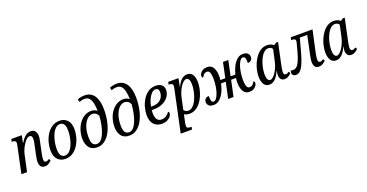

<svg xmlns="http://www.w3.org/2000/svg" viewBox="-38 -1672 5379 2814"><g transform="rotate(-20 2651.0 -265.0)"><path d="M392 10Q348 10 329 -17.5Q310 -45 310 -84Q310 -100 312 -124Q314 -148 323 -187L348 -304Q357 -345 362.5 -374Q368 -403 368 -428Q368 -450 360 -466.5Q352 -483 329 -483Q305 -483 280 -460.5Q255 -438 232.5 -403Q210 -368 193.5 -329Q177 -290 170 -257L115 0H27L115 -417Q118 -428 119 -437.5Q120 -447 120 -453Q120 -479 103.5 -487Q87 -495 63 -495H55L64 -536H228L205 -425H211Q281 -546 367 -546Q417 -546 438 -514Q459 -482 459 -440Q459 -417 453.5 -387Q448 -357 440 -323L413 -194Q407 -167 403 -142Q399 -117 399 -98Q399 -76 406.5 -63.5Q414 -51 431 -51Q454 -51 482 -72L499 -45Q479 -24 452.5 -7Q426 10 392 10Z M711 10Q638 10 592 -39Q546 -88 546 -185Q546 -241 562.5 -304Q579 -367 613 -422Q647 -477 698.5 -511.5Q750 -546 819 -546Q892 -546 938 -497Q984 -448 984 -351Q984 -295 967 -232Q950 -169 916 -114Q882 -59 831 -24.5Q780 10 711 10ZM721 -38Q756 -38 783.5 -60Q811 -82 831 -118Q851 -154 864 -197.5Q877 -241 883.5 -284.5Q890 -328 890 -363Q890 -438 868 -468Q846 -498 809 -498Q773 -498 745.5 -476Q718 -454 698 -418Q678 -382 665 -338.5Q652 -295 645.5 -251.5Q639 -208 639 -173Q639 -98 661.5 -68Q684 -38 721 -38Z M1210 10Q1125 10 1084 -43.5Q1043 -97 1043 -185Q1043 -249 1061.5 -309.5Q1080 -370 1114.5 -418Q1149 -466 1197 -494.5Q1245 -523 1303 -523Q1327 -523 1351 -515.5Q1375 -508 1395 -490Q1393 -556 1382.5 -608Q1372 -660 1346.5 -690.5Q1321 -721 1276 -721Q1247 -721 1225 -715.5Q1203 -710 1190 -704L1178 -747Q1195 -755 1225 -762.5Q1255 -770 1290 -770Q1387 -770 1438.5 -694.5Q1490 -619 1490 -478Q1490 -377 1470.5 -288.5Q1451 -200 1414.5 -133Q1378 -66 1326 -28Q1274 10 1210 10ZM1220 -38Q1258 -38 1287.5 -69.5Q1317 -101 1339 -154.5Q1361 -208 1375 -275Q1389 -342 1394 -413Q1377 -447 1354.5 -461Q1332 -475 1305 -475Q1260 -475 1221.5 -437.5Q1183 -400 1159.5 -332.5Q1136 -265 1136 -175Q1136 -99 1157.5 -68.5Q1179 -38 1220 -38Z M1712 10Q1627 10 1586 -43.5Q1545 -97 1545 -185Q1545 -249 1563.5 -309.5Q1582 -370 1616.5 -418Q1651 -466 1699 -494.5Q1747 -523 1805 -523Q1829 -523 1853 -515.5Q1877 -508 1897 -490Q1895 -556 1884.5 -608Q1874 -660 1848.5 -690.5Q1823 -721 1778 -721Q1749 -721 1727 -715.5Q1705 -710 1692 -704L1680 -747Q1697 -755 1727 -762.5Q1757 -770 1792 -770Q1889 -770 1940.5 -694.5Q1992 -619 1992 -478Q1992 -377 1972.5 -288.5Q1953 -200 1916.5 -133Q1880 -66 1828 -28Q1776 10 1712 10ZM1722 -38Q1760 -38 1789.5 -69.5Q1819 -101 1841 -154.5Q1863 -208 1877 -275Q1891 -342 1896 -413Q1879 -447 1856.5 -461Q1834 -475 1807 -475Q1762 -475 1723.5 -437.5Q1685 -400 1661.5 -332.5Q1638 -265 1638 -175Q1638 -99 1659.5 -68.5Q1681 -38 1722 -38Z M2217 10Q2138 10 2092.5 -40.5Q2047 -91 2047 -185Q2047 -244 2064.5 -307Q2082 -370 2116 -424.5Q2150 -479 2200.5 -512.5Q2251 -546 2317 -546Q2376 -546 2409.5 -517Q2443 -488 2443 -437Q2443 -384 2410.5 -336.5Q2378 -289 2319 -259.5Q2260 -230 2180 -230H2143Q2142 -218 2141.5 -206Q2141 -194 2141 -183Q2141 -120 2163.5 -85.5Q2186 -51 2235 -51Q2276 -51 2308 -73Q2340 -95 2360 -126Q2375 -117 2375 -99Q2375 -78 2357.5 -52.5Q2340 -27 2305 -8.5Q2270 10 2217 10ZM2151 -280H2169Q2257 -280 2303 -324.5Q2349 -369 2349 -437Q2349 -467 2335.5 -482.5Q2322 -498 2299 -498Q2264 -498 2234 -466.5Q2204 -435 2182 -385.5Q2160 -336 2151 -280Z M2424 240 2563 -414Q2566 -427 2567 -437Q2568 -447 2568 -453Q2568 -479 2551.5 -487Q2535 -495 2511 -495H2503L2512 -536H2672L2646 -408H2650Q2678 -471 2717 -508.5Q2756 -546 2807 -546Q2865 -546 2892.5 -501Q2920 -456 2920 -380Q2920 -332 2908.5 -279Q2897 -226 2875 -174.5Q2853 -123 2820 -81.5Q2787 -40 2744.5 -15Q2702 10 2650 10Q2599 10 2566 -11Q2564 -2 2561.5 11.5Q2559 25 2556 35L2543 95Q2540 110 2537 127Q2534 144 2534 156Q2534 184 2550 191.5Q2566 199 2589 199H2609L2600 240ZM2646 -38Q2680 -38 2708.5 -61Q2737 -84 2759 -121.5Q2781 -159 2796 -204Q2811 -249 2819 -294Q2827 -339 2827 -376Q2827 -429 2814 -457Q2801 -485 2774 -485Q2752 -485 2728 -465Q2704 -445 2682 -411.5Q2660 -378 2643 -336.5Q2626 -295 2617 -253L2579 -75Q2588 -59 2606 -48.5Q2624 -38 2646 -38Z M3026 11Q2973 11 2949.5 -12.5Q2926 -36 2926 -68Q2926 -97 2944.5 -117.5Q2963 -138 2999 -138Q2999 -81 3008.5 -59Q3018 -37 3039 -37Q3063 -37 3083.5 -64Q3104 -91 3119.5 -135.5Q3135 -180 3143.5 -235Q3152 -290 3152 -346Q3152 -407 3140 -444.5Q3128 -482 3095 -482Q3068 -482 3049 -466Q3030 -450 3014 -419Q2996 -429 2996 -453Q2996 -471 3010.5 -492.5Q3025 -514 3053 -529.5Q3081 -545 3121 -545Q3184 -545 3213.5 -492.5Q3243 -440 3243 -358Q3243 -347 3242 -333.5Q3241 -320 3239 -300H3316L3366 -536H3449L3399 -300H3473Q3490 -368 3519 -424Q3548 -480 3587.5 -513.5Q3627 -547 3676 -547Q3729 -547 3752.5 -523Q3776 -499 3776 -467Q3776 -438 3757.5 -417.5Q3739 -397 3703 -397Q3703 -455 3693.5 -477Q3684 -499 3662 -499Q3638 -499 3617.5 -472Q3597 -445 3582 -400.5Q3567 -356 3558.5 -301Q3550 -246 3550 -190Q3550 -129 3562.5 -91.5Q3575 -54 3608 -54Q3636 -54 3654 -70Q3672 -86 3689 -118Q3706 -108 3706 -83Q3706 -66 3691.5 -44Q3677 -22 3649.5 -6.5Q3622 9 3582 9Q3519 9 3489 -44Q3459 -97 3459 -179Q3459 -192 3460 -207.5Q3461 -223 3465 -250H3389L3335 0H3252L3305 -250H3232Q3217 -179 3187.5 -119.5Q3158 -60 3117 -24.5Q3076 11 3026 11Z M3896 10Q3836 10 3809 -36Q3782 -82 3782 -155Q3782 -203 3794 -257Q3806 -311 3829 -362.5Q3852 -414 3885 -455.5Q3918 -497 3960 -521.5Q4002 -546 4053 -546Q4116 -546 4156 -510L4194 -536H4225L4153 -198Q4147 -171 4142.5 -144Q4138 -117 4138 -98Q4138 -51 4170 -51Q4194 -51 4221 -72L4238 -45Q4219 -24 4192 -7Q4165 10 4132 10Q4092 10 4073 -16Q4054 -42 4054 -79Q4054 -90 4055.5 -104Q4057 -118 4061 -143H4057Q4027 -68 3986 -29Q3945 10 3896 10ZM3928 -51Q3949 -51 3972.5 -71.5Q3996 -92 4018 -126Q4040 -160 4057 -202.5Q4074 -245 4083 -288L4121 -464Q4107 -484 4090.5 -491Q4074 -498 4057 -498Q4023 -498 3994.5 -475Q3966 -452 3944 -414Q3922 -376 3906.5 -330.5Q3891 -285 3883.5 -239.5Q3876 -194 3876 -157Q3876 -101 3890.5 -76Q3905 -51 3928 -51Z M4309 10Q4283 10 4266.5 -3.5Q4250 -17 4250 -44Q4250 -59 4256 -79Q4276 -73 4292 -73Q4322 -73 4346.5 -93Q4371 -113 4394.5 -163Q4418 -213 4443 -304L4475 -423Q4481 -444 4481 -457Q4481 -480 4465 -487.5Q4449 -495 4423 -495H4414L4423 -536H4762L4688 -194Q4682 -167 4678.5 -142Q4675 -117 4675 -98Q4675 -76 4682.5 -63.5Q4690 -51 4707 -51Q4730 -51 4757 -72L4775 -45Q4755 -24 4728 -7Q4701 10 4667 10Q4624 10 4605 -17.5Q4586 -45 4586 -84Q4586 -100 4588 -124Q4590 -148 4599 -187L4662 -486H4546L4493 -291Q4464 -183 4435.5 -116.5Q4407 -50 4376 -20Q4345 10 4309 10Z M4936 10Q4876 10 4849 -36Q4822 -82 4822 -155Q4822 -203 4834 -257Q4846 -311 4869 -362.5Q4892 -414 4925 -455.5Q4958 -497 5000 -521.5Q5042 -546 5093 -546Q5156 -546 5196 -510L5234 -536H5265L5193 -198Q5187 -171 5182.5 -144Q5178 -117 5178 -98Q5178 -51 5210 -51Q5234 -51 5261 -72L5278 -45Q5259 -24 5232 -7Q5205 10 5172 10Q5132 10 5113 -16Q5094 -42 5094 -79Q5094 -90 5095.5 -104Q5097 -118 5101 -143H5097Q5067 -68 5026 -29Q4985 10 4936 10ZM4968 -51Q4989 -51 5012.5 -71.5Q5036 -92 5058 -126Q5080 -160 5097 -202.5Q5114 -245 5123 -288L5161 -464Q5147 -484 5130.5 -491Q5114 -498 5097 -498Q5063 -498 5034.5 -475Q5006 -452 4984 -414Q4962 -376 4946.5 -330.5Q4931 -285 4923.5 -239.5Q4916 -194 4916 -157Q4916 -101 4930.5 -76Q4945 -51 4968 -51Z"/></g></svg>

Font: Noto Serif Condensed
Style: Italic
Weight: 400
Width: 3
Italic angle: -12°
Designer: Monotype Design Team
Foundry: Monotype Imaging Inc.
Version: Version 2.014; ttfautohint (v1.8.4.7-5d5b)